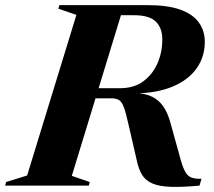

<svg xmlns="http://www.w3.org/2000/svg" viewBox="-65 -725 836 750"><path d="M405 -380.5Q458 -380.5 494.2 -407Q530.5 -433.5 549.8 -476.8Q569 -520 569 -570.5Q569 -616.5 543.2 -641Q517.5 -665.5 459.5 -665.5H272L315.5 -705H511Q589.5 -705 638.8 -687.5Q688 -670 711.5 -637.5Q735 -605 735 -561.5Q735 -504 703.8 -459Q672.5 -414 611.8 -387.8Q551 -361.5 462 -360V-361.5Q503 -360.5 530 -346.8Q557 -333 574 -307.5Q591 -282 601 -244.5L641 -100.5Q650 -68 659.8 -52Q669.5 -36 684 -31Q698.5 -26 722 -26.5L714.5 0Q645 6.5 600.5 4.8Q556 3 529.8 -8.5Q503.5 -20 490 -42Q476.5 -64 469.5 -97.5L437 -238.5Q427 -284.5 418.8 -306.2Q410.5 -328 399.2 -334.5Q388 -341 369 -341H198L182 -380.5ZM215.5 -38 285.5 -14 282 0H-45L-41 -14L41 -39.5L233.5 -667L163 -691L167 -705H419.5Z"/></svg>

Font: Newsreader 60pt
Style: Bold Italic
Weight: 700
Italic angle: -17°
Designer: Hugues Gentile
Foundry: Production Type
Version: Version 1.003